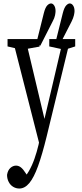

<svg xmlns="http://www.w3.org/2000/svg" viewBox="-20 -797 478 1117"><path d="M92.3 299.8Q73.2 299.8 56.6 289.8Q40 279.8 30.5 261.2Q21 242.7 21 220.2Q25.4 193.4 40.5 179.9Q55.7 166.5 73.2 166.5Q88.4 166.5 101.8 177Q115.2 187.5 130.9 212.4L154.8 251L124 278.3L103.5 251Q129.4 231 147.9 198.7Q166.5 166.5 180.4 127Q194.3 87.4 204.1 45.9L215.8 -9.8L218.3 -18.6L288.6 -316.9L347.7 -569.8H389.2L251.5 -3.4Q225.6 102.5 201.2 169.7Q176.8 236.8 150.4 268.3Q124 299.8 92.3 299.8ZM214.8 63.5 53.2 -569.8H128.4L243.2 -86.4L249 -62.5ZM23.9 -526.9V-569.8H210V-525.9L118.2 -509.3H99.1ZM266.6 -526.9V-569.8H417.5V-526.9L362.3 -509.3H347.7ZM192.4 -549.8 234.9 -720.2Q243.2 -752.9 254.4 -764.9Q265.6 -776.9 276.9 -776.9Q287.6 -776.9 295.4 -764.6Q303.2 -752.4 303.2 -732.4Q303.2 -724.1 300.3 -708.3Q297.4 -692.4 285.6 -670.9L214.4 -530.8ZM302.7 -549.8 345.2 -720.2Q353.5 -752.9 364.7 -764.9Q376 -776.9 385.7 -776.9Q397.5 -776.9 405.5 -764.6Q413.6 -752.4 413.6 -732.4Q413.6 -724.1 410.2 -708.3Q406.7 -692.4 396 -670.9L324.2 -530.8Z"/></svg>

Font: Scarab Serif
Style: Regular
Weight: 400
Designer: John Roberts
Foundry: Scarab
Version: 1.0